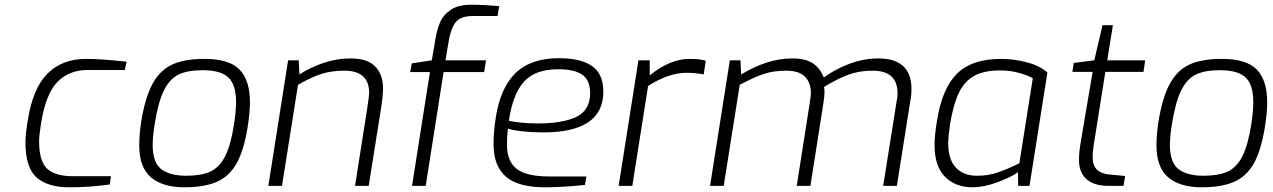

<svg xmlns="http://www.w3.org/2000/svg" viewBox="-20 -789 5404 815"><path d="M88 -185Q88 -218 98 -278Q119 -414 181.5 -476.5Q244 -539 345 -539Q413 -539 517 -527L510 -492H353Q273 -492 223.5 -441Q174 -390 154 -264Q146 -214 146 -189Q146 -104 180.5 -72.5Q215 -41 290 -41H451L446 -6Q362 6 274 6Q183 6 135.5 -35.5Q88 -77 88 -185Z M571 -173Q571 -216 579 -270Q596 -376 628 -434Q660 -492 712 -515.5Q764 -539 849 -539Q953 -539 997 -493.5Q1041 -448 1041 -354Q1041 -313 1031 -248Q1015 -150 984 -95Q953 -40 900 -17Q847 6 763 6Q671 6 621 -36Q571 -78 571 -173ZM973 -259Q982 -316 982 -355Q982 -429 949.5 -460Q917 -491 840 -491Q775 -491 737 -472Q699 -453 675 -403.5Q651 -354 636 -259Q628 -206 628 -175Q628 -99 664.5 -71Q701 -43 771 -43Q833 -43 871.5 -60Q910 -77 934.5 -123.5Q959 -170 973 -259Z M1203 -533H1248L1251 -473Q1299 -504 1355 -522.5Q1411 -541 1468 -541Q1540 -541 1573 -506.5Q1606 -472 1606 -414Q1606 -383 1597 -326L1545 0H1487L1538 -324Q1547 -383 1547 -394Q1547 -489 1442 -489Q1387 -489 1343.5 -475Q1300 -461 1245 -429L1177 0H1119Z M1805 -483H1721L1728 -520L1813 -533L1827 -616Q1834 -660 1847 -692Q1860 -724 1892 -746.5Q1924 -769 1982 -769Q2033 -769 2099 -763L2092 -721H1987Q1934 -721 1913 -693Q1892 -665 1883 -605L1871 -533H2043L2035 -483H1863L1787 0H1729Z M2075 -177Q2075 -233 2085 -293Q2104 -416 2168.5 -479Q2233 -542 2354 -542Q2444 -542 2492.5 -509Q2541 -476 2541 -400Q2541 -227 2286 -227Q2239 -227 2198 -231.5Q2157 -236 2136 -243Q2132 -212 2132 -174Q2132 -104 2173.5 -72Q2215 -40 2310 -40H2469L2463 -4Q2366 6 2293 6Q2179 6 2127 -39.5Q2075 -85 2075 -177ZM2485 -394Q2485 -448 2452 -471.5Q2419 -495 2350 -495Q2250 -495 2203 -441Q2156 -387 2140 -276Q2199 -265 2262 -265Q2370 -265 2427.5 -293.5Q2485 -322 2485 -394Z M2690 -533H2738V-469Q2824 -539 2907 -539Q2952 -539 2976 -531L2967 -473Q2930 -480 2895 -480Q2818 -480 2731 -424L2664 0H2606Z M3078 -533H3123L3126 -473Q3238 -541 3343 -541Q3399 -541 3430 -520.5Q3461 -500 3477 -460Q3527 -497 3588 -519Q3649 -541 3708 -541Q3849 -541 3849 -411Q3849 -383 3844 -360L3787 0H3729L3786 -359Q3790 -377 3790 -393Q3790 -489 3684 -489Q3628 -489 3581.5 -472Q3535 -455 3478 -420Q3480 -406 3480 -398Q3480 -382 3475 -350L3420 0H3362L3417 -351Q3422 -381 3422 -394Q3422 -438 3397 -463.5Q3372 -489 3317 -489Q3263 -489 3221.5 -475Q3180 -461 3120 -429L3052 0H2994Z M3947 -173Q3947 -216 3957 -274Q3978 -412 4041.5 -475.5Q4105 -539 4229 -539Q4284 -539 4339 -524.5Q4394 -510 4426 -481L4350 0H4302L4301 -58Q4274 -38 4215.5 -16Q4157 6 4108 6Q4036 6 3991.5 -38.5Q3947 -83 3947 -173ZM4307 -96 4364 -457Q4343 -469 4306 -479.5Q4269 -490 4225 -490Q4156 -490 4114.5 -466.5Q4073 -443 4050 -394.5Q4027 -346 4013 -264Q4005 -206 4005 -181Q4005 -112 4037.5 -77.5Q4070 -43 4127 -43Q4174 -43 4214 -56.5Q4254 -70 4307 -96Z M4560 -111Q4560 -145 4569 -195L4618 -484H4532L4538 -522L4625 -533L4660 -682H4704L4680 -533H4841L4834 -484H4672L4626 -195Q4625 -190 4621.5 -165.5Q4618 -141 4618 -122Q4618 -87 4636 -69Q4654 -51 4692 -48L4756 -42L4749 0H4686Q4624 0 4592 -28.5Q4560 -57 4560 -111Z M4889 -173Q4889 -216 4897 -270Q4914 -376 4946 -434Q4978 -492 5030 -515.5Q5082 -539 5167 -539Q5271 -539 5315 -493.5Q5359 -448 5359 -354Q5359 -313 5349 -248Q5333 -150 5302 -95Q5271 -40 5218 -17Q5165 6 5081 6Q4989 6 4939 -36Q4889 -78 4889 -173ZM5291 -259Q5300 -316 5300 -355Q5300 -429 5267.5 -460Q5235 -491 5158 -491Q5093 -491 5055 -472Q5017 -453 4993 -403.5Q4969 -354 4954 -259Q4946 -206 4946 -175Q4946 -99 4982.5 -71Q5019 -43 5089 -43Q5151 -43 5189.5 -60Q5228 -77 5252.5 -123.5Q5277 -170 5291 -259Z"/></svg>

Font: Exo Light
Style: Italic
Weight: 300
Italic angle: -9°
Designer: Natanael Gama
Foundry: Natanael Gama
Version: Version 1.500; ttfautohint (v1.6)